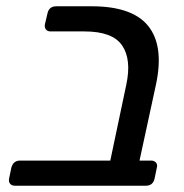

<svg xmlns="http://www.w3.org/2000/svg" viewBox="-20 -591 585 611"><path d="M27 0Q17 0 12 -6.5Q7 -13 9 -23L16 -57Q22 -80 44 -80H331L382 -322Q399 -402 368.5 -446.5Q338 -491 249 -491H141Q131 -491 126 -497.5Q121 -504 123 -514L131 -548Q136 -571 159 -571H272Q401 -571 451.5 -508.5Q502 -446 477 -325L424 -80H461Q471 -80 476.5 -73.5Q482 -67 479 -57L472 -23Q467 0 444 0Z"/></svg>

Font: Lubike
Style: Italic
Weight: 400
Italic angle: -12°
Foundry: Honoka55
Version: Version 1.000;July 22, 2022;FontCreator 14.0.0.2862 64-bit